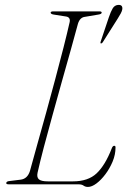

<svg xmlns="http://www.w3.org/2000/svg" viewBox="-20 -746 516 777"><path d="M298.5 0H16.5Q3.5 0 5.5 -6Q6 -12.5 20 -13.5L64 -19Q91 -22.5 101 -53.5Q113.5 -100 130.8 -161.2Q148 -222.5 166.8 -290.2Q185.5 -358 203.5 -425.5Q221.5 -493 236.8 -552.8Q252 -612.5 262 -657Q265.5 -675.5 248.5 -679L197.5 -687Q185 -689 185 -695Q185 -700 196.5 -700H382Q391.5 -700 391.5 -695Q391.5 -689 378 -687L324.5 -678Q303.5 -676 295.5 -650Q284 -606.5 266.8 -545.5Q249.5 -484.5 230.2 -415.5Q211 -346.5 192 -278Q173 -209.5 157.2 -149.5Q141.5 -89.5 132 -47Q128 -28.5 137.5 -20.2Q147 -12 174 -12H275Q336.5 -12 371 -44.5Q405.5 -77 432 -145Q436 -156 442 -156Q448 -156 447.5 -149Q447.5 -120.5 435.8 -92.2Q424 -64 406.5 -40.8Q389 -17.5 370.2 -3.5Q351.5 10.5 336 10.5Q325.5 10.5 318.2 5.2Q311 0 298.5 0ZM420.5 -676Q428.5 -699.5 436 -712Q443.5 -724.5 457 -726Q477 -728 475 -709Q474 -701.5 468.8 -691.8Q463.5 -682 456.5 -671L395.5 -574.5Q392 -569.5 388 -570.5Q385 -571 387.5 -578Z"/></svg>

Font: Fraunces 72pt Thin
Style: Italic
Weight: 100
Italic angle: -16°
Version: Version 1.000;[b76b70a41]